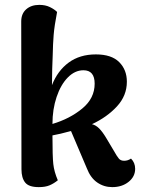

<svg xmlns="http://www.w3.org/2000/svg" viewBox="-20 -753 591 787"><path d="M534 -61Q534 -29 507 -7.5Q480 14 440 14Q406 14 378.5 -5Q351 -24 336 -63L271 -216Q224 -203 195 -198Q195 -112 198.5 -80.5Q202 -49 217 -14Q201 -1 183.5 6.5Q166 14 139 14Q98 14 83 -5Q68 -24 68 -59L67 -665Q67 -697 87.5 -715Q108 -733 141 -733Q166 -733 184.5 -724Q203 -715 214 -704Q203 -647 200 -610.5Q197 -574 196 -525L194 -470L193 -404Q216 -463 261.5 -496.5Q307 -530 373 -530Q437 -530 468.5 -498.5Q500 -467 500 -418Q500 -361 459.5 -317Q419 -273 357 -244Q373 -240 386.5 -226.5Q400 -213 415 -188L446 -136Q460 -111 467.5 -102.5Q475 -94 489 -94Q504 -94 517 -103Q534 -86 534 -61ZM368 -410Q368 -465 322 -465Q287 -465 258 -435.5Q229 -406 212 -355.5Q195 -305 195 -245Q266 -266 317 -308Q368 -350 368 -410Z"/></svg>

Font: Arima Madurai Black
Style: Regular
Weight: 900
Designer: Joana Correia and Natanael Gama
Foundry: NDISCOVER
Version: Version 1.020